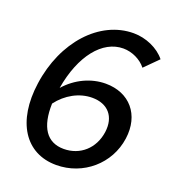

<svg xmlns="http://www.w3.org/2000/svg" viewBox="-138 -860 881 978"><g transform="rotate(20 302.0 -371.0)"><path d="M420 -754C236 -754 81 -583 48 -347C17 -130 110 12 277 12C423 12 545 -93 565 -236C584 -371 503 -464 374 -464C296 -464 217 -428 160 -363C191 -547 284 -663 397 -663C444 -663 493 -640 521 -604L593 -676C555 -724 486 -754 420 -754ZM334 -373C419 -373 467 -318 455 -231C442 -139 374 -78 285 -78C193 -78 147 -147 151 -275C196 -335 264 -373 334 -373Z"/></g></svg>

Font: Cheyenne Sans Medium
Style: Italic
Weight: 500
Italic angle: -8.13011°
Designer: The Public Sans project authors (U.S. Web Design System), Libre Franklin designed by Pablo Impallari and Rodrigo Fuenzal
Foundry: The Cheyenne Sans Project Authors
Version: Version 2.007